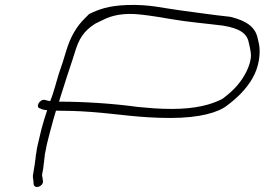

<svg xmlns="http://www.w3.org/2000/svg" viewBox="-20 -710 1055 765"><path d="M140 -278C147 -274 155 -272 168 -271C164 -259 161 -248 157 -237L146 -199L130 -132C127 -121 126 -111 125 -103C122 -92 122 -77 120 -68C120 -63 118 -58 118 -53C116 -44 114 -25 112 -16C110 -9 111 -1 113 10L114 24C118 46 155 32 151 10L149 -4C147 -10 148 -14 148 -16C150 -25 154 -48 154 -56C155 -61 156 -66 156 -71L158 -87C158 -92 159 -98 161 -106C163 -114 164 -122 166 -132L174 -164C176 -174 180 -186 183 -198C189 -222 196 -246 203 -269H209C236 -269 292 -268 343 -264C450 -256 535 -240 659 -240C776 -240 849 -262 884 -289C924 -319 961 -354 987 -400C1012 -444 1019 -498 1012 -534L1007 -556C998 -602 963 -627 898 -643C822 -651 766 -660 696 -669C626 -678 577 -693 486 -690C411 -687 374 -673 335 -654L319 -638C285 -605 261 -564 244 -508C235 -476 225 -447 214 -415L200 -367C194 -347 188 -326 180 -307C168 -309 167 -310 158 -312C138 -316 119 -282 140 -278ZM215 -305C217 -309 218 -313 219 -318C224 -333 229 -349 234 -365C248 -411 265 -458 279 -504C294 -553 312 -586 360 -616L391 -631C424 -648 471 -660 541 -652C586 -647 619 -641 661 -634C730 -622 796 -617 868 -608C935 -597 964 -577 971 -541L976 -519C977 -512 978 -506 979 -501C984 -474 969 -436 955 -412C932 -371 901 -342 866 -316C822 -293 759 -276 665 -276C610 -276 571 -280 528 -284C428 -298 310 -305 217 -305Z"/></svg>

Font: Stray Cat
Style: UltExtObl
Weight: 400
Version: Version 1.0